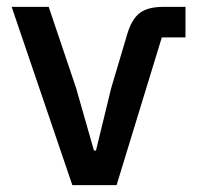

<svg xmlns="http://www.w3.org/2000/svg" viewBox="-20 -540 582 560"><path d="M320 0H191L14 -520H122L202 -283L254 -101H260L304 -282L351 -440Q364 -484 387.5 -502Q411 -520 457 -520H521V-431H452Z"/></svg>

Font: IBM Plex Sans Medium
Style: Regular
Weight: 500
Designer: Mike Abbink, Paul van der Laan, Pieter van Rosmalen
Foundry: Bold Monday
Version: Version 3.201